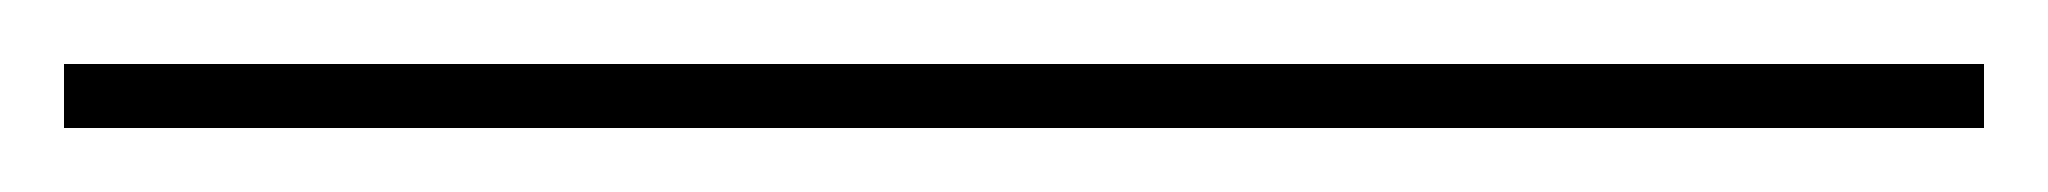

<svg xmlns="http://www.w3.org/2000/svg" viewBox="-20 70 640 60"><path d="M0 110V90H600V110Z"/></svg>

Font: M PLUS Code Latin Expanded Thin
Style: Regular
Weight: 250
Width: 7
Designer: Coji Morishita
Foundry: UNDERFOREST DESIGN
Version: Version 1.002; ttfautohint (v1.8.3)